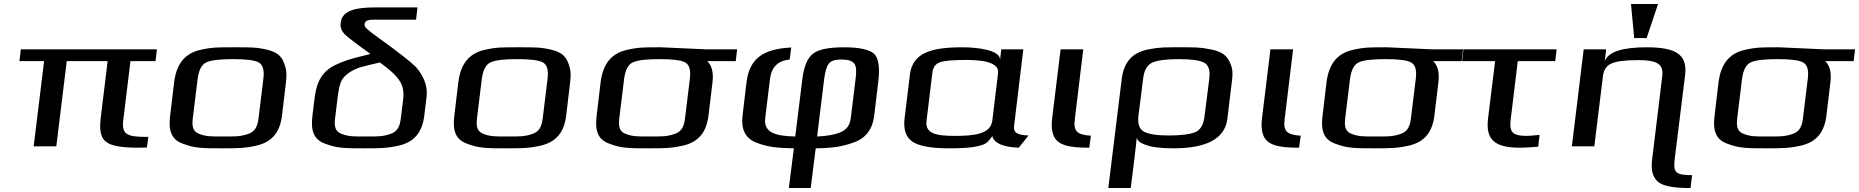

<svg xmlns="http://www.w3.org/2000/svg" viewBox="-20 -730 9276 958"><path d="M595 -131 631 -425H756L763 -484H84L77 -425H200L148 0H261L313 -425H517L482 -137C475 -78 484 -39 511 -21C536 -2 589 7 668 7C676 7 704 6 713 6L720 -47H711C615 -47 586 -58 595 -131Z M1407 -321C1411 -353 1410 -380 1402 -402C1389 -445 1370 -467 1317 -481C1259 -495 1229 -494 1150 -494C1071 -494 1040 -495 979 -481C897 -462 860 -405 849 -321L829 -153C820 -82 833 -35 890 -14C950 10 992 10 1088 10C1164 10 1199 10 1258 -3C1339 -21 1377 -72 1387 -153ZM1270 -140C1265 -100 1254 -74 1219 -62C1179 -48 1154 -49 1095 -49C1035 -49 1010 -48 974 -62C942 -74 937 -100 942 -140L966 -336C972 -381 986 -408 1010 -419C1034 -430 1078 -435 1142 -435C1206 -435 1249 -430 1270 -419C1291 -408 1300 -381 1294 -336Z M1853 -632H2056L2063 -693H1853C1760 -693 1687 -680 1680 -617C1677 -596 1683 -578 1697 -562C1708 -549 1752 -516 1828 -461L1822 -459C1746 -440 1714 -434 1656 -407C1589 -376 1560 -324 1550 -243L1539 -153C1530 -82 1543 -35 1600 -14C1660 10 1702 10 1798 10C1874 10 1909 10 1968 -3C2049 -21 2087 -72 2097 -153L2109 -253C2113 -302 2095 -350 2055 -396C2030 -421 1968 -470 1869 -541C1841 -561 1822 -576 1812 -585C1802 -594 1798 -601 1799 -608C1801 -630 1821 -632 1853 -632ZM1980 -140C1975 -100 1964 -74 1929 -62C1889 -48 1864 -49 1805 -49C1745 -49 1720 -48 1684 -62C1652 -74 1647 -100 1652 -140L1665 -247C1669 -278 1674 -303 1681 -321C1695 -356 1738 -381 1777 -394C1798 -400 1830 -408 1874 -418H1876C1925 -383 1957 -353 1973 -328C1990 -303 1996 -272 1992 -237Z M2825 -321C2829 -353 2828 -380 2820 -402C2807 -445 2788 -467 2735 -481C2677 -495 2647 -494 2568 -494C2489 -494 2458 -495 2397 -481C2315 -462 2278 -405 2267 -321L2247 -153C2238 -82 2251 -35 2308 -14C2368 10 2410 10 2506 10C2582 10 2617 10 2676 -3C2757 -21 2795 -72 2805 -153ZM2688 -140C2683 -100 2672 -74 2637 -62C2597 -48 2572 -49 2513 -49C2453 -49 2428 -48 2392 -62C2360 -74 2355 -100 2360 -140L2384 -336C2390 -381 2404 -408 2428 -419C2452 -430 2496 -435 2560 -435C2624 -435 2667 -430 2688 -419C2709 -408 2718 -381 2712 -336Z M3278 -494C3199 -494 3168 -495 3107 -481C3025 -462 2988 -405 2977 -321L2957 -153C2948 -82 2961 -35 3018 -14C3078 10 3120 10 3216 10C3292 10 3327 10 3386 -3C3467 -21 3505 -72 3515 -153L3535 -319C3541 -368 3532 -403 3509 -425H3651L3658 -484H3500C3479 -484 3300 -494 3278 -494ZM3398 -140C3393 -100 3382 -74 3347 -62C3307 -48 3282 -49 3223 -49C3163 -49 3138 -48 3102 -62C3070 -74 3065 -100 3070 -140L3094 -336C3100 -381 3114 -408 3138 -419C3162 -430 3206 -435 3270 -435C3334 -435 3377 -430 3398 -419C3419 -408 3428 -381 3422 -336Z M3916 208H4025L4050 10C4134 9 4182 2 4242 -20C4301 -41 4334 -87 4342 -153L4362 -321C4371 -393 4364 -440 4341 -462C4317 -483 4268 -494 4190 -494C4117 -494 4065 -484 4038 -463C4009 -442 3991 -399 3983 -332L3948 -49C3854 -51 3789 -66 3798 -140L3822 -336C3829 -395 3861 -427 3920 -433L3928 -493C3790 -486 3720 -440 3705 -321L3685 -153C3677 -86 3698 -41 3752 -19C3808 3 3856 9 3941 10ZM4249 -336 4225 -140C4221 -106 4204 -83 4176 -71C4146 -58 4107 -51 4057 -49L4092 -334C4097 -372 4104 -398 4115 -412C4125 -426 4146 -433 4177 -433C4253 -433 4257 -403 4249 -336Z M5040 -103 5086 -484H4976L4970 -432C4970 -481 4856 -494 4782 -494C4629 -494 4533 -468 4520 -357L4494 -144C4486 -85 4500 -45 4533 -23C4566 -1 4626 10 4714 10C4769 10 4811 8 4840 3C4897 -7 4907 -16 4931 -51C4940 -16 4984 4 5063 7L5112 -54C5060 -56 5035 -65 5040 -103ZM4745 -52C4653 -52 4595 -62 4603 -127L4632 -366C4635 -393 4647 -411 4669 -419C4690 -427 4735 -431 4802 -431C4912 -431 4965 -409 4960 -366L4931 -127C4922 -61 4842 -52 4745 -52Z M5343 -136 5385 -484H5272L5230 -141C5226 -108 5227 -82 5234 -62C5251 -3 5318 7 5415 7L5423 -53C5353 -57 5335 -76 5343 -136Z M5652 -44C5654 -29 5669 -16 5700 -6C5729 5 5775 10 5836 10C6002 10 6092 -39 6104 -137L6128 -336C6132 -365 6129 -390 6120 -411C6103 -452 6081 -471 6024 -483C5967 -495 5941 -494 5867 -494C5792 -494 5767 -495 5707 -483C5626 -466 5587 -417 5577 -336L5510 208H5622L5639 71C5642 50 5650 -23 5652 -44ZM5990 -149C5985 -108 5970 -82 5945 -71C5918 -60 5875 -54 5814 -54C5754 -54 5711 -60 5688 -73C5665 -86 5656 -111 5660 -149L5684 -339C5689 -380 5704 -406 5730 -418C5756 -429 5799 -435 5861 -435C5923 -435 5965 -429 5987 -418C6010 -406 6019 -380 6014 -339Z M6390 -136 6432 -484H6319L6277 -141C6273 -108 6274 -82 6281 -62C6298 -3 6365 7 6462 7L6470 -53C6400 -57 6382 -76 6390 -136Z M6900 -494C6821 -494 6790 -495 6729 -481C6647 -462 6610 -405 6599 -321L6579 -153C6570 -82 6583 -35 6640 -14C6700 10 6742 10 6838 10C6914 10 6949 10 7008 -3C7089 -21 7127 -72 7137 -153L7157 -319C7163 -368 7154 -403 7131 -425H7273L7280 -484H7122C7101 -484 6922 -494 6900 -494ZM7020 -140C7015 -100 7004 -74 6969 -62C6929 -48 6904 -49 6845 -49C6785 -49 6760 -48 6724 -62C6692 -74 6687 -100 6692 -140L6716 -336C6722 -381 6736 -408 6760 -419C6784 -430 6828 -435 6892 -435C6956 -435 6999 -430 7020 -419C7041 -408 7050 -381 7044 -336Z M7518 -136 7553 -425H7740L7747 -484H7282L7275 -425H7440L7405 -141C7392 -36 7433 7 7564 7C7589 7 7619 5 7655 2L7662 -57C7633 -54 7610 -52 7596 -52C7523 -52 7510 -74 7518 -136Z M8336 64 8388 -355C8401 -461 8338 -494 8195 -494C8074 -494 8005 -471 7987 -425L7994 -484H7882L7823 0H7935L7978 -350C7982 -381 7995 -402 8020 -413C8043 -424 8088 -430 8154 -430C8183 -430 8206 -428 8224 -424C8266 -414 8279 -391 8274 -350L8223 69C8217 117 8226 152 8250 175C8274 197 8325 208 8404 208H8415L8423 144C8339 144 8328 130 8336 64ZM8196 -540 8253 -710H8118L8134 -540Z M8856 -494C8777 -494 8746 -495 8685 -481C8603 -462 8566 -405 8555 -321L8535 -153C8526 -82 8539 -35 8596 -14C8656 10 8698 10 8794 10C8870 10 8905 10 8964 -3C9045 -21 9083 -72 9093 -153L9113 -319C9119 -368 9110 -403 9087 -425H9229L9236 -484H9078C9057 -484 8878 -494 8856 -494ZM8976 -140C8971 -100 8960 -74 8925 -62C8885 -48 8860 -49 8801 -49C8741 -49 8716 -48 8680 -62C8648 -74 8643 -100 8648 -140L8672 -336C8678 -381 8692 -408 8716 -419C8740 -430 8784 -435 8848 -435C8912 -435 8955 -430 8976 -419C8997 -408 9006 -381 9000 -336Z"/></svg>

Font: Gamestation Extended
Style: Italic
Weight: 400
Width: 7
Designer: Jonas Hecksher
Foundry: Jonas Hecksher, Playtypeª, e-types AS
Version: Version 1.003